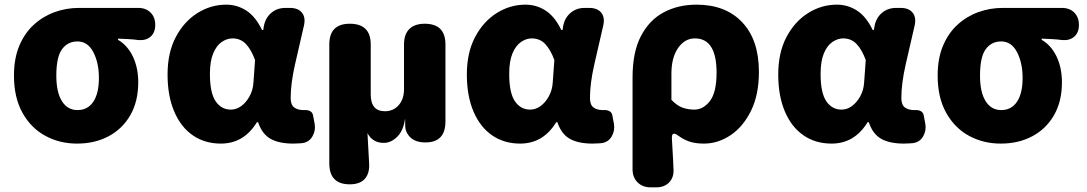

<svg xmlns="http://www.w3.org/2000/svg" viewBox="-20 -603 4669 825"><path d="M311 14Q236 14 174.5 -19.5Q113 -53 76.5 -118.5Q40 -184 40 -278Q40 -352 63 -406.5Q86 -461 125.5 -497Q165 -533 215 -551Q265 -569 319 -569H574Q607 -569 627 -549Q647 -529 647 -496Q647 -463 627 -445.5Q607 -428 574 -431Q561 -433 552.5 -433.5Q544 -434 530.5 -435Q517 -436 487 -437V-432Q528 -408 551 -360Q574 -312 574 -249Q574 -168 540.5 -109Q507 -50 447.5 -18Q388 14 311 14ZM313 -130Q357 -130 381 -166Q405 -202 405 -268Q405 -333 381 -379Q357 -425 313 -425Q271 -425 246.5 -391.5Q222 -358 222 -278Q222 -207 246 -168.5Q270 -130 313 -130Z M929 14Q860 14 808.5 -21.5Q757 -57 728.5 -124Q700 -191 700 -283Q700 -377 735.5 -444Q771 -511 828.5 -547Q886 -583 952 -583Q999 -583 1038.5 -557.5Q1078 -532 1106 -474H1111L1114 -492Q1121 -527 1146 -548Q1171 -569 1206 -569H1226Q1261 -569 1277.5 -548.5Q1294 -528 1286 -493Q1266 -407 1247.5 -325.5Q1229 -244 1229 -182Q1229 -152 1244.5 -141Q1260 -130 1284 -130Q1287 -130 1287 -130Q1287 -130 1288 -130Q1303 -131 1313.5 -125Q1324 -119 1326 -103L1332 -71Q1337 -42 1322.5 -17Q1308 8 1279 12Q1276 12 1266 13Q1256 14 1240 14Q1179 14 1142.5 -6.5Q1106 -27 1089 -78H1084Q1028 14 929 14ZM972 -132Q996 -132 1017 -147.5Q1038 -163 1052.5 -189.5Q1067 -216 1069 -248L1076 -345Q1060 -389 1037 -413.5Q1014 -438 979 -438Q955 -438 932.5 -422.5Q910 -407 896 -373.5Q882 -340 882 -285Q882 -204 906.5 -168Q931 -132 972 -132Z M1483 189Q1395 189 1395 99V-412Q1395 -501 1483 -501Q1573 -501 1573 -412V-197Q1573 -125 1634 -125Q1670 -125 1693 -151Q1716 -177 1716 -220V-412Q1716 -456 1739 -478.5Q1762 -501 1805 -501Q1894 -501 1894 -412V-81Q1894 9 1808 9Q1766 9 1743.5 -12.5Q1721 -34 1721 -65V-90H1720Q1713 -41 1686.5 -15Q1660 11 1629 11Q1581 11 1559 -31L1566 97Q1569 141 1548 165Q1527 189 1483 189Z M2215 14Q2146 14 2094.5 -21.5Q2043 -57 2014.5 -124Q1986 -191 1986 -283Q1986 -377 2021.5 -444Q2057 -511 2114.5 -547Q2172 -583 2238 -583Q2285 -583 2324.5 -557.5Q2364 -532 2392 -474H2397L2400 -492Q2407 -527 2432 -548Q2457 -569 2492 -569H2512Q2547 -569 2563.5 -548.5Q2580 -528 2572 -493Q2552 -407 2533.5 -325.5Q2515 -244 2515 -182Q2515 -152 2530.5 -141Q2546 -130 2570 -130Q2573 -130 2573 -130Q2573 -130 2574 -130Q2589 -131 2599.5 -125Q2610 -119 2612 -103L2618 -71Q2623 -42 2608.5 -17Q2594 8 2565 12Q2562 12 2552 13Q2542 14 2526 14Q2465 14 2428.5 -6.5Q2392 -27 2375 -78H2370Q2314 14 2215 14ZM2258 -132Q2282 -132 2303 -147.5Q2324 -163 2338.5 -189.5Q2353 -216 2355 -248L2362 -345Q2346 -389 2323 -413.5Q2300 -438 2265 -438Q2241 -438 2218.5 -422.5Q2196 -407 2182 -373.5Q2168 -340 2168 -285Q2168 -204 2192.5 -168Q2217 -132 2258 -132Z M2776 202Q2741 202 2719.5 180.5Q2698 159 2698 124V-270Q2698 -379 2734 -448Q2770 -517 2832 -550Q2894 -583 2973 -583Q3098 -583 3169.5 -507Q3241 -431 3241 -294Q3241 -196 3207 -127Q3173 -58 3119 -22Q3065 14 3005 14Q2970 14 2944.5 6Q2919 -2 2893 -21Q2866 -41 2867 -9Q2869 27 2870 45.5Q2871 64 2872 80Q2873 96 2874 124Q2876 159 2855.5 180.5Q2835 202 2800 202ZM2963 -132Q3002 -132 3030.5 -169Q3059 -206 3059 -291Q3059 -438 2966 -438Q2922 -438 2893.5 -396.5Q2865 -355 2865 -287V-174Q2890 -148 2914 -140Q2938 -132 2963 -132Z M3553 14Q3484 14 3432.5 -21.5Q3381 -57 3352.5 -124Q3324 -191 3324 -283Q3324 -377 3359.5 -444Q3395 -511 3452.5 -547Q3510 -583 3576 -583Q3623 -583 3662.5 -557.5Q3702 -532 3730 -474H3735L3738 -492Q3745 -527 3770 -548Q3795 -569 3830 -569H3850Q3885 -569 3901.5 -548.5Q3918 -528 3910 -493Q3890 -407 3871.5 -325.5Q3853 -244 3853 -182Q3853 -152 3868.5 -141Q3884 -130 3908 -130Q3911 -130 3911 -130Q3911 -130 3912 -130Q3927 -131 3937.5 -125Q3948 -119 3950 -103L3956 -71Q3961 -42 3946.5 -17Q3932 8 3903 12Q3900 12 3890 13Q3880 14 3864 14Q3803 14 3766.5 -6.5Q3730 -27 3713 -78H3708Q3652 14 3553 14ZM3596 -132Q3620 -132 3641 -147.5Q3662 -163 3676.5 -189.5Q3691 -216 3693 -248L3700 -345Q3684 -389 3661 -413.5Q3638 -438 3603 -438Q3579 -438 3556.5 -422.5Q3534 -407 3520 -373.5Q3506 -340 3506 -285Q3506 -204 3530.5 -168Q3555 -132 3596 -132Z M4280 14Q4205 14 4143.5 -19.5Q4082 -53 4045.5 -118.5Q4009 -184 4009 -278Q4009 -352 4032 -406.5Q4055 -461 4094.5 -497Q4134 -533 4184 -551Q4234 -569 4288 -569H4543Q4576 -569 4596 -549Q4616 -529 4616 -496Q4616 -463 4596 -445.5Q4576 -428 4543 -431Q4530 -433 4521.5 -433.5Q4513 -434 4499.5 -435Q4486 -436 4456 -437V-432Q4497 -408 4520 -360Q4543 -312 4543 -249Q4543 -168 4509.5 -109Q4476 -50 4416.5 -18Q4357 14 4280 14ZM4282 -130Q4326 -130 4350 -166Q4374 -202 4374 -268Q4374 -333 4350 -379Q4326 -425 4282 -425Q4240 -425 4215.5 -391.5Q4191 -358 4191 -278Q4191 -207 4215 -168.5Q4239 -130 4282 -130Z"/></svg>

Font: Chiron GoRound TC H
Style: Regular
Weight: 900
Designer: Ryoko NISHIZUKA 西塚涼子 (kana, bopomofo & ideographs); Paul D. Hunt (Latin, Greek & Cyrillic); Sandoll Communications 산돌커뮤니
Foundry: Adobe
Version: Version 1.000;hotconv 1.1.1;makeotfexe 2.6.0